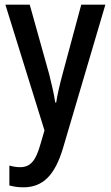

<svg xmlns="http://www.w3.org/2000/svg" viewBox="-20 -560 473 820"><path d="M3 -540 170 -3 153 55C133 126 111 154 65 154C50 154 33 151 20 147V232C38 237 57 240 80 240C165 240 215 186 249 73L430 -540H327L247 -243C235 -198 225 -156 220 -122H216C210 -162 200 -203 190 -243L107 -540Z"/></svg>

Font: Noto Sans Arabic Cond Med
Style: Regular
Weight: 500
Width: 3
Designer: Monotype Design Team, Nadine Chahine, Nizar Qandah and Khaled Hosny
Foundry: Monotype Imaging Inc.
Version: Version 2.012